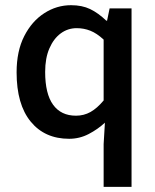

<svg xmlns="http://www.w3.org/2000/svg" viewBox="-20 -522 598 739"><path d="M378.9 197.3V32.7L383.8 -49.8Q356.4 -24.4 321.3 -6.1Q286.1 12.2 246.1 12.2Q152.3 12.2 98.1 -54Q43.9 -120.1 43.9 -243.7Q43.9 -325.2 73.2 -382.8Q102.5 -440.4 150.4 -471.2Q198.2 -502 253.4 -502Q295.9 -502 326.9 -487.1Q357.9 -472.2 389.2 -442.4H392.1L401.9 -489.7H486.3V197.3ZM272.5 -76.7Q302.7 -76.7 328.1 -90.8Q353.5 -105 378.9 -135.3V-369.6Q352.5 -394 327.6 -403.8Q302.7 -413.6 275.4 -413.6Q241.2 -413.6 213.9 -393.6Q186.5 -373.5 170.2 -335.9Q153.8 -298.3 153.8 -245.1Q153.8 -161.1 184.3 -118.9Q214.8 -76.7 272.5 -76.7Z"/></svg>

Font: Varta Light
Style: Bold
Weight: 700
Version: Version 1.004